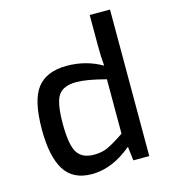

<svg xmlns="http://www.w3.org/2000/svg" viewBox="-107 -787 789 886"><g transform="rotate(-15 287.5 -344.0)"><path d="M424 0 416 -67Q322 12 224 12Q134 12 93.5 -52.5Q53 -117 53 -246Q53 -386 98 -443.5Q143 -501 239 -501Q331 -501 407 -457Q403 -500 403 -553V-700H500V0ZM403 -133V-393Q312 -417 263 -417Q201 -417 177 -382.5Q153 -348 153 -247Q153 -146 176.5 -109Q200 -72 257 -72Q294 -72 322.5 -85Q351 -98 403 -133Z"/></g></svg>

Font: Exo 2.0 Medium
Style: Regular
Weight: 500
Designer: Natanael Gama
Version: Version 1.001;PS 001.001;hotconv 1.0.70;makeotf.lib2.5.58329